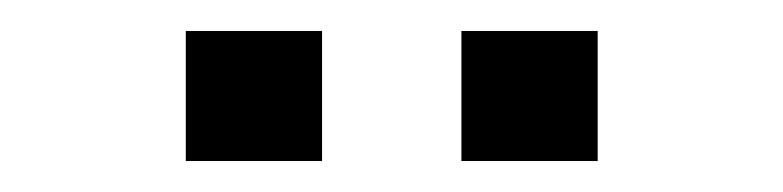

<svg xmlns="http://www.w3.org/2000/svg" viewBox="-20 -695 506 124"><path d="M278 -591V-675H366V-591ZM100 -591V-675H188V-591Z"/></svg>

Font: Cabin SemiCondensedMedium
Style: Regular
Weight: 500
Width: 4
Designer: Pablo Impallari
Foundry: Pablo Impallari. http://www.impallari.com Igino Marini. http://www.ikern.com
Version: Version 3.001